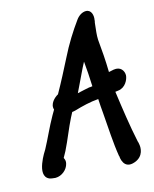

<svg xmlns="http://www.w3.org/2000/svg" viewBox="-116 -743 718 897"><g transform="rotate(-15 243.5 -294.0)"><path d="M36 -92C33 -87 -38 19 19 44C26 47 37 48 47 49H49C79 49 107 25 113 -2C116 -13 114 -21 109 -31C113 -38 120 -50 125 -60C149 -108 169 -162 191 -205L203 -228C207 -229 213 -229 219 -231C256 -242 296 -252 336 -255C337 -233 339 -208 341 -185C347 -112 350 -40 361 27L362 28C362 33 366 96 425 74C471 57 469 14 467 2C466 -6 464 -15 463 -16C446 -96 434 -180 422 -267C427 -268 431 -268 437 -269C472 -273 489 -309 490 -329C490 -351 475 -375 441 -369C435 -368 427 -366 417 -364C416 -419 412 -472 407 -523C406 -548 409 -565 413 -604L414 -608C415 -611 415 -614 415 -616C419 -637 413 -667 386 -667C368 -667 350 -655 338 -638C306 -594 271 -539 242 -480C216 -429 190 -378 160 -325C143 -316 114 -290 124 -261C120 -254 115 -245 110 -237C81 -186 61 -138 36 -92ZM251 -306 267 -339C284 -373 299 -408 317 -441C321 -399 323 -369 325 -320L311 -318L312 -319C293 -315 272 -311 251 -306Z"/></g></svg>

Font: Stray Cat
Style: ExBlkCnObl
Weight: 1000
Version: Version 1.0